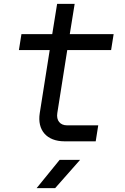

<svg xmlns="http://www.w3.org/2000/svg" viewBox="-20 -725 640 985"><path d="M311 0H471L484 -82H324C288 -82 268 -107 274 -145L325 -468H550L563 -550H338L363 -705H273L248 -550H90L77 -468H235L184 -145C170 -57 220 0 311 0ZM168 240H263L391 95H286Z"/></svg>

Font: JetBrains Mono
Style: Italic
Weight: 400
Italic angle: -9°
Monospace: yes
Designer: Philipp Nurullin, Konstantin Bulenkov
Foundry: JetBrains
Version: Version 2.305